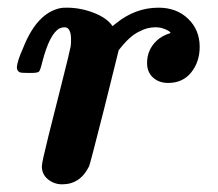

<svg xmlns="http://www.w3.org/2000/svg" viewBox="-20 -472 569 500"><path d="M142 8Q121 8 105 -5Q89 -18 89 -39Q89 -49 106 -117Q123 -185 142 -260Q161 -335 164 -351Q165 -357 165 -369Q165 -401 148 -401Q142 -401 135 -398Q109 -384 90 -310Q85 -289 81.5 -285.5Q78 -282 60 -282H55Q34 -282 31 -284Q24 -288 24 -296Q24 -311 41 -349Q77 -439 138 -451Q143 -452 154 -452Q190 -452 224.5 -438.5Q259 -425 273 -404L282 -411Q332 -452 393 -452Q440 -452 470 -423Q500 -394 500 -350Q500 -311 478 -283.5Q456 -256 418 -256Q394 -256 378.5 -270Q363 -284 363 -308Q363 -343 389 -367Q402 -379 424 -386Q424 -390 410 -396Q398 -401 385 -401Q363 -401 343 -390Q318 -379 289 -341L252 -192Q214 -42 212 -39Q189 8 142 8Z"/></svg>

Font: KaTeX_Math
Style: Bold Italic
Weight: 700
Version: Version 3699957226